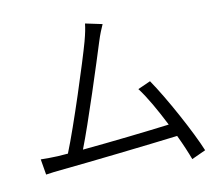

<svg xmlns="http://www.w3.org/2000/svg" viewBox="-85 -867 1169 1003"><g transform="rotate(-10 500.0 -365.5)"><path d="M517 -744 427 -763C424 -737 420 -715 408 -670C381 -572 275 -242 221 -109C201 -107 183 -106 167 -105C138 -104 105 -103 76 -104L90 -21C118 -25 146 -29 171 -31C306 -44 647 -82 799 -101C823 -51 843 -3 856 32L930 -2C889 -103 779 -305 709 -407L642 -377C680 -328 725 -248 766 -167C656 -153 454 -130 302 -116C352 -243 454 -562 483 -655C496 -697 507 -721 517 -744Z"/></g></svg>

Font: Source Han Sans JP Normal
Style: Regular
Weight: 350
Designer: Ryoko NISHIZUKA 西塚涼子 (kana, bopomofo & ideographs); Paul D. Hunt (Latin, Greek & Cyrillic); Sandoll Communications 산돌커뮤니
Foundry: Adobe
Version: Version 2.002;hotconv 1.0.116;makeotfexe 2.5.65601